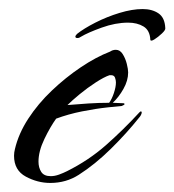

<svg xmlns="http://www.w3.org/2000/svg" viewBox="-20 -403 385 424"><path d="M91 1Q63 1 37 -13Q11 -27 11 -59Q11 -63 11.5 -66.5Q12 -70 13 -74Q21 -108 42.5 -141Q64 -174 94.5 -203Q125 -232 158.5 -254.5Q192 -277 223 -289Q226 -291 229 -292Q232 -293 236 -293Q245 -293 251 -283.5Q257 -274 260 -262Q263 -250 263 -243Q263 -225 252.5 -206.5Q242 -188 229 -176Q235 -176 241 -175.5Q247 -175 253 -175Q255 -175 255 -173Q255 -172 253 -171Q251 -170 249 -169L219 -166Q191 -163 161 -157Q131 -151 104 -141Q91 -123 78 -96Q65 -69 65 -46Q65 -33 71 -23.5Q77 -14 92 -14Q101 -14 110.5 -17.5Q120 -21 128 -25Q176 -49 214 -82.5Q252 -116 288 -155Q290 -157 291 -157Q293 -157 293 -155Q293 -152 291 -148.5Q289 -145 287 -143Q260 -109 225 -74.5Q190 -40 154 -17Q126 1 91 1ZM129 -171Q152 -173 175 -174.5Q198 -176 221 -176Q227 -184 231.5 -197.5Q236 -211 236 -221Q236 -226 234 -231.5Q232 -237 225 -237H222Q210 -233 191.5 -221Q173 -209 156 -195Q139 -181 129 -171ZM312 -315Q311 -336 297 -344.5Q283 -353 263 -353Q235 -353 204.5 -342Q174 -331 159 -322Q155 -319 151 -319Q147 -319 146.5 -321.5Q146 -324 150 -328Q165 -340 190.5 -353Q216 -366 244 -374.5Q272 -383 295 -383Q316 -383 330 -373.5Q344 -364 345 -341Q346 -337 337.5 -329Q329 -321 321 -316Q313 -311 312 -315Z"/></svg>

Font: Caramel
Style: Regular
Weight: 400
Designer: Robert E. Leuschke
Foundry: Robert E. Leuschke
Version: Version 1.010